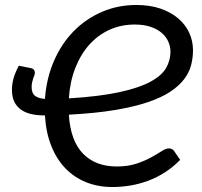

<svg xmlns="http://www.w3.org/2000/svg" viewBox="-20 -744 812 771"><path d="M521 -645.5Q466.5 -645.5 420 -624.5Q373.5 -603.5 338.8 -564.8Q304 -526 282.5 -471.2Q261 -416.5 256.5 -349Q378.5 -356.5 457.5 -373.5Q536.5 -390.5 582.5 -415Q628.5 -439.5 646.5 -470.2Q664.5 -501 664.5 -536.5Q664.5 -558.5 655.2 -578.2Q646 -598 628 -613Q610 -628 583.2 -636.8Q556.5 -645.5 521 -645.5ZM103.5 -470.5Q113.5 -468.5 116.8 -462.8Q120 -457 120 -451.5Q120 -447.5 118 -442Q116 -436.5 113.5 -429.5Q111 -422.5 109 -413.5Q107 -404.5 107 -394Q107 -369.5 121 -359Q135 -348.5 160.5 -347Q166.5 -429.5 196.5 -498.8Q226.5 -568 275.2 -618Q324 -668 388.5 -696Q453 -724 527.5 -724Q582 -724 624.2 -709.5Q666.5 -695 695.5 -670.2Q724.5 -645.5 739.8 -612.5Q755 -579.5 755 -542.5Q755 -512 747.5 -482.8Q740 -453.5 719.8 -426.5Q699.5 -399.5 664.2 -376Q629 -352.5 573.8 -333.8Q518.5 -315 440.2 -302Q362 -289 256.5 -283.5Q263 -179 313.2 -127.2Q363.5 -75.5 448.5 -75.5Q494 -75.5 527.8 -86.8Q561.5 -98 586.5 -111.8Q611.5 -125.5 628.8 -136.8Q646 -148 658 -148Q666 -148 671.2 -145Q676.5 -142 679.5 -137L703.5 -102Q675 -73 642.8 -52.2Q610.5 -31.5 575.8 -18.5Q541 -5.5 504.5 0.8Q468 7 431.5 7Q374 7 326 -12.2Q278 -31.5 242.5 -68.2Q207 -105 185.8 -158.5Q164.5 -212 160.5 -280.5H159Q132.5 -280.5 108.8 -285.2Q85 -290 67 -301.8Q49 -313.5 38.5 -333.2Q28 -353 28 -383Q28 -406 34 -428.2Q40 -450.5 55.5 -480Z"/></svg>

Font: Lato 2
Style: Italic
Weight: 400
Italic angle: -7°
Designer: Lukasz Dziedzic with Adam Twardoch and Botio Nikoltchev
Foundry: tyPoland Lukasz Dziedzic
Version: Version 2.015; 2015-08-06; http://www.latofonts.com/